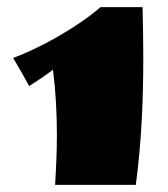

<svg xmlns="http://www.w3.org/2000/svg" viewBox="-20 -520 472 540"><path d="M263 -500C195 -442 95 -386 17 -357C38 -322 47 -305 62 -278C89 -295 112 -311 129 -324C137 -260 140 -200 140 -140C140 -95 138 -51 135 0H362C378 -121 383 -238 383 -358C383 -405 382 -453 381 -500Z"/></svg>

Font: Ruslan Display
Style: Regular
Weight: 400
Designer: Denis Masharov, Vladimir Rabdu
Foundry: Denis Masharov, Vladimir Rabdu
Version: Version 1.001